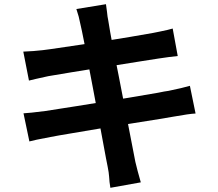

<svg xmlns="http://www.w3.org/2000/svg" viewBox="-20 -833 1040 915"><path d="M355 -754Q347 -778 344 -790L485 -813L490 -776Q492 -753 496 -735Q512 -633 545 -475Q609 -148 625 -62Q634 -23 651 36L506 62Q501 33 500 9Q499 -9 493 -39Q489 -57 485 -79.5Q481 -102 476 -128L441 -317L422 -418Q372 -684 364 -714ZM184 -594 222 -599Q334 -615 446 -632Q621 -660 709 -676L739 -682Q784 -691 803 -697L827 -566Q798 -563 784 -561L735 -554L658 -542Q510 -518 460 -511Q309 -487 210 -470Q141 -455 118 -449L91 -587Q142 -589 184 -594ZM196 -304Q352 -328 486 -350Q572 -363 733 -391Q766 -398 783 -400Q851 -414 885 -424L912 -292Q884 -291 806 -277L741 -266Q534 -233 503 -228Q491 -226 459 -221Q407 -212 328.5 -199Q250 -186 220 -180Q140 -165 120 -159L92 -293Q118 -294 196 -304Z"/></svg>

Font: Merged Yaku Han JP
Style: Bold
Weight: 700
Designer: Ryoko NISHIZUKA 西塚涼子 (kana, bopomofo & ideographs); Paul D. Hunt (Latin, Greek & Cyrillic); Sandoll Communications 산돌커뮤니
Foundry: Adobe
Version: Version 2.004